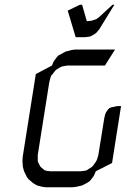

<svg xmlns="http://www.w3.org/2000/svg" viewBox="-20 -794 542 814"><path d="M75.2 -110.8 76.2 -128.9 131.8 -480 200.2 -516.1 207 -532.2 212.9 -541 223.1 -554.2 228 -559.1 241.2 -565.9 257.8 -575.2 283.2 -582 299.8 -584H467.8L424.8 -516.1H265.1L248 -513.2L240.2 -511.2L231.9 -506.8L217.8 -498L213.9 -494.1L203.1 -480L196.8 -473.1L193.8 -463.9L189 -445.8L140.1 -137.2V-120.1V-110.8L143.1 -103L149.9 -89.8L152.8 -85.9L163.1 -77.1L169.9 -71.8L178.2 -69.8L193.8 -67.9H320.8L337.9 -69.8L347.2 -71.8L355 -77.1L369.1 -85.9L373 -89.8L382.8 -103L388.2 -110.8L392.1 -120.1L397 -137.2L421.9 -292L425.8 -309.1L429.2 -316.9L435.1 -326.2L442.9 -335L452.1 -338.9L460.9 -340.8L477.1 -344.2H493.2L455.1 -103L386.2 -67.9L378.9 -50.8L374 -43L362.8 -28.8L358.9 -24.9L346.2 -17.1L328.1 -7.8L303.2 -2L287.1 0H174.8L159.2 -2L137.2 -7.8L121.1 -17.1L101.1 -34.2L94.2 -43L82 -67.9L77.1 -85.9ZM267.1 -749 318.8 -773.9H328.1L348.1 -704.1L367.2 -706.1L382.8 -710.9L388.2 -712.9L400.9 -722.2L457 -773.9H464.8L400.9 -669.9L391.1 -658.2L387.2 -653.8L372.1 -644L363.8 -640.1L356.9 -638.2L338.9 -636.2H300.8Z"/></svg>

Font: Petahja
Style: Italic
Weight: 400
Designer: T. Christopher White
Version: Version 1.1